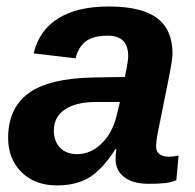

<svg xmlns="http://www.w3.org/2000/svg" viewBox="-20 -558 596 588"><path d="M435.5 4.9Q386.7 4.9 360.4 -15.6Q334 -36.1 334 -69.8Q334 -87.9 336.4 -101.1H333.5Q292.5 -37.6 252.4 -13.9Q212.4 9.8 154.8 9.8Q86.4 9.8 45.7 -31Q4.9 -71.8 4.9 -135.7Q4.9 -226.1 67.1 -272.2Q129.4 -318.4 269 -320.8L362.3 -322.3Q372.6 -368.7 372.6 -386.2Q372.6 -448.7 310.5 -448.7Q264.6 -448.7 242.2 -430.9Q219.7 -413.1 211.4 -379.4L83 -394.5Q99.6 -464.8 158 -501.5Q216.3 -538.1 313 -538.1Q414.1 -538.1 461.2 -502.4Q508.3 -466.8 508.3 -394Q508.3 -376 496.6 -317.4L461.9 -145Q458 -123 458 -109.9Q458 -98.1 462.9 -91.8Q467.8 -85.4 474.1 -82.5Q480.5 -79.6 486.8 -78.9Q493.2 -78.1 496.6 -78.1Q511.2 -78.1 526.9 -81.5L520 -5.9Q499.5 2 478.5 3.4Q457.5 4.9 435.5 4.9ZM347.2 -245.6H268.1Q210.9 -244.6 178 -222.2Q145 -199.7 145 -158.7Q145 -124.5 164.3 -105.2Q183.6 -85.9 216.3 -85.9Q256.8 -85.9 290 -117.4Q323.2 -148.9 336.4 -200.7Z"/></svg>

Font: Liberation Sans
Style: Bold Italic
Weight: 700
Italic angle: -12°
Designer: Steve Matteson
Foundry: Ascender Corporation
Version: Version 2.1.5